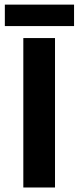

<svg xmlns="http://www.w3.org/2000/svg" viewBox="-20 -832 349 852"><path d="M83.5 0V-663.1H224.1V0ZM1.5 -811.5H308.6V-716.3H1.5Z"/></svg>

Font: Bpm'online Open Sans
Style: Bold
Weight: 700
Foundry: Ascender Corporation
Version: Version 1.10